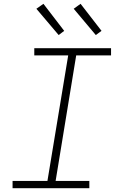

<svg xmlns="http://www.w3.org/2000/svg" viewBox="-20 -988 640 1008"><path d="M46 0V-38H229L338 -697H160V-735H563V-697H380L272 -38H449V0ZM483 -804 367 -942 403 -968 513 -826ZM288 -804 171 -942 208 -968 317 -826Z"/></svg>

Font: Iosevka SS04 XLt Ex
Style: Italic
Weight: 200
Width: 7
Italic angle: -9°
Monospace: yes
Designer: Belleve Invis
Foundry: Belleve Invis
Version: Version 19.0.0; ttfautohint (v1.8.4)